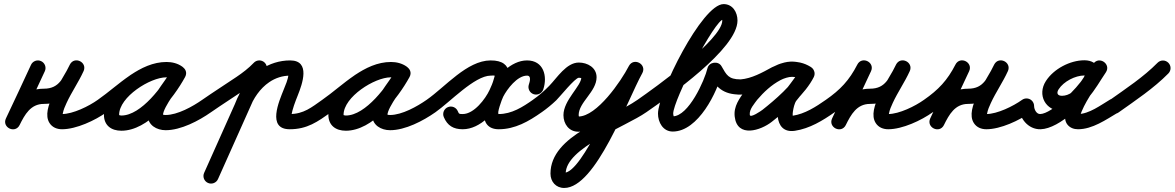

<svg xmlns="http://www.w3.org/2000/svg" viewBox="-20 -600 5793 947"><path d="M132.9 -280.2C132.9 -280.2 132.9 -280.2 132.9 -280.2C92.3 -191.9 50.8 -103.9 9.3 -16C-1.3 6.4 10.1 25.6 26.9 33.8C43.7 41.9 65.8 38.8 76.8 16.6C102.1 -34.5 130.9 -87.5 196 -87.5C309.7 -87.5 343 -156.8 391.1 -246.8C402.5 -268.2 390.7 -287.5 373.5 -295.9C356.4 -304.4 333.9 -302 323.9 -280C290.2 -205.9 177.7 -65.7 224.3 6.9C238.1 28.5 261.2 37.5 286 37.5C356.2 37.5 448.9 -5.9 505.8 -46.5C522.6 -58.5 526.6 -81.9 514.5 -98.8C502.5 -115.6 479.1 -119.6 462.2 -107.5C462.2 -107.5 462.2 -107.5 462.2 -107.5C418.6 -76.4 340 -37.5 286 -37.5C279.2 -37.5 288.3 -26.7 289 -34.4C289.2 -36.4 289.5 -38.4 289.7 -40.3C292.9 -58.2 300.6 -75.7 308.2 -92C333.1 -146 367.7 -195 392.1 -249C402.1 -271 391 -290 374.6 -298.1C358.1 -306.2 336.3 -303.5 324.9 -282.1C291.1 -218.9 275.1 -162.5 196 -162.5C98.8 -162.5 48.5 -95.3 9.6 -16.6C-1.4 5.6 10.2 24.9 27.2 33.1C44.2 41.3 66.5 38.4 77.1 16C118.7 -72.1 160.3 -160.3 201.1 -248.8C209.7 -267.6 201.5 -289.9 182.7 -298.5C163.9 -307.2 141.6 -299 132.9 -280.2Z M505.4 -46.2C505.4 -46.2 505.4 -46.2 505.4 -46.2C591.9 -106.3 692.2 -219.3 801.6 -219.3C813.1 -219.3 825.7 -217.3 835.2 -210.5C854.6 -196.6 875 -206.4 885.5 -222.6C895.9 -238.8 896.4 -261.5 875.8 -273.4C850.9 -287.9 829.6 -293.6 800.3 -293.6C677.6 -293.6 492.6 -164.9 492.6 -34.2C492.6 18.8 528.9 44.8 578.7 44.8C711 44.8 835.4 -115 892.9 -220C904.9 -241.9 894.5 -261.9 878 -270.9C861.6 -279.9 839.1 -277.9 827.1 -256C790.8 -189.8 708.8 -106.9 708.8 -31.6C708.8 17.5 753 42.2 797 42.2C872.3 42.2 960.2 -4 1020.5 -46.3C1037.5 -58.2 1041.6 -81.5 1029.7 -98.5C1017.8 -115.5 994.5 -119.6 977.5 -107.7C977.5 -107.7 977.5 -107.7 977.5 -107.7C930.6 -74.9 855.7 -32.8 797 -32.8C792.4 -32.8 785.9 -33.1 781.8 -35.7C780.5 -36.5 783.8 -30.1 783.8 -31.6C783.8 -72.3 868.3 -175.1 892.9 -220C904.9 -241.9 894.5 -261.9 878 -270.9C861.6 -279.9 839.1 -277.9 827.1 -256C785 -179.1 677.4 -30.2 578.7 -30.2C570.6 -30.2 563.4 -35.5 567.7 -29.1C569.2 -26.8 567.6 -32.7 567.6 -34.2C567.6 -121.7 720.5 -218.6 800.3 -218.6C816.8 -218.6 825 -216.2 838.2 -208.6C858.8 -196.6 878.6 -205.4 888.5 -220.7C898.3 -236 898.2 -257.7 878.8 -271.5C856.4 -287.5 828.9 -294.3 801.6 -294.3C668.7 -294.3 564.9 -178.9 462.6 -107.8C445.6 -96 441.4 -72.6 453.2 -55.6C465 -38.6 488.4 -34.4 505.4 -46.2Z M1020.4 -46.2C1020.4 -46.2 1020.4 -46.2 1020.4 -46.2C1075.6 -84.6 1132.3 -120.5 1188 -158.2C1223.3 -182.1 1256.5 -207.7 1286.1 -238.6C1300.4 -253.5 1299.9 -277.3 1284.9 -291.6C1270 -305.9 1246.2 -305.4 1231.9 -290.4C1206.1 -263.4 1176.9 -241.2 1146 -220.3C1090.1 -182.5 1033 -146.4 977.6 -107.8C960.6 -96 956.4 -72.6 968.2 -55.6C980 -38.6 1003.4 -34.4 1020.4 -46.2ZM1224.8 -279.8C1224.8 -279.8 1224.8 -279.8 1224.8 -279.8C1145.4 -102.3 1066.1 75.2 986.8 252.7C978.3 271.6 986.8 293.8 1005.7 302.2C1024.6 310.7 1046.8 302.2 1055.2 283.3C1134.6 105.8 1213.9 -71.7 1293.2 -249.2C1301.7 -268.1 1293.2 -290.3 1274.3 -298.7C1255.4 -307.2 1233.2 -298.7 1224.8 -279.8ZM1210 -63.5C1210 -63.5 1210 -63.5 1210 -63.5C1229.7 -114.6 1262.1 -163.5 1307.9 -194.7C1338.5 -215.6 1373.9 -227 1411 -227C1413.6 -227 1413.5 -225.9 1410 -228C1402.1 -232.8 1403.7 -241.9 1402.6 -231.2C1400.2 -206.7 1388.5 -181 1379.4 -158.3C1357 -101.8 1294.9 37.5 1409 37.5C1495.5 37.5 1546.4 0.4 1612.6 -46.4C1629.5 -58.3 1633.6 -81.7 1621.6 -98.6C1609.7 -115.5 1586.3 -119.6 1569.4 -107.6C1569.4 -107.6 1569.4 -107.6 1569.4 -107.6C1516.8 -70.6 1477.9 -37.5 1409 -37.5C1404.6 -37.5 1410.8 -36.1 1412.9 -34C1414.5 -32.4 1416.1 -25.9 1416.5 -28.1C1422.8 -64.4 1435.6 -96.5 1449.1 -130.6C1470.6 -184.6 1513.8 -302 1411 -302C1358.9 -302 1308.6 -286 1265.6 -256.7C1207.2 -216.8 1165.2 -155.9 1140 -90.5C1132.6 -71.2 1142.2 -49.5 1161.5 -42C1180.8 -34.6 1202.5 -44.2 1210 -63.5Z M1612.4 -46.2C1612.4 -46.2 1612.4 -46.2 1612.4 -46.2C1698.9 -106.3 1799.2 -219.3 1908.6 -219.3C1920.1 -219.3 1932.7 -217.3 1942.2 -210.5C1961.6 -196.6 1982 -206.4 1992.5 -222.6C2002.9 -238.8 2003.4 -261.5 1982.8 -273.4C1957.9 -287.9 1936.6 -293.6 1907.3 -293.6C1784.6 -293.6 1599.6 -164.9 1599.6 -34.2C1599.6 18.8 1635.9 44.8 1685.7 44.8C1818 44.8 1942.4 -115 1999.9 -220C2011.9 -241.9 2001.5 -261.9 1985 -270.9C1968.6 -279.9 1946.1 -277.9 1934.1 -256C1897.8 -189.8 1815.8 -106.9 1815.8 -31.6C1815.8 17.5 1860 42.2 1904 42.2C1979.3 42.2 2067.2 -4 2127.5 -46.3C2144.5 -58.2 2148.6 -81.5 2136.7 -98.5C2124.8 -115.5 2101.5 -119.6 2084.5 -107.7C2084.5 -107.7 2084.5 -107.7 2084.5 -107.7C2037.6 -74.9 1962.7 -32.8 1904 -32.8C1899.4 -32.8 1892.9 -33.1 1888.8 -35.7C1887.5 -36.5 1890.8 -30.1 1890.8 -31.6C1890.8 -72.3 1975.3 -175.1 1999.9 -220C2011.9 -241.9 2001.5 -261.9 1985 -270.9C1968.6 -279.9 1946.1 -277.9 1934.1 -256C1892 -179.1 1784.4 -30.2 1685.7 -30.2C1677.6 -30.2 1670.4 -35.5 1674.7 -29.1C1676.2 -26.8 1674.6 -32.7 1674.6 -34.2C1674.6 -121.7 1827.5 -218.6 1907.3 -218.6C1923.8 -218.6 1932 -216.2 1945.2 -208.6C1965.8 -196.6 1985.6 -205.4 1995.5 -220.7C2005.3 -236 2005.2 -257.7 1985.8 -271.5C1963.4 -287.5 1935.9 -294.3 1908.6 -294.3C1775.7 -294.3 1671.9 -178.9 1569.6 -107.8C1552.6 -96 1548.4 -72.6 1560.2 -55.6C1572 -38.6 1595.4 -34.4 1612.4 -46.2Z M2127.4 -46.2C2127.4 -46.2 2127.4 -46.2 2127.4 -46.2C2199.1 -96.2 2320.6 -226.4 2400 -227C2424.8 -227.2 2421.4 -232.2 2415.4 -209.6C2410.5 -191.1 2402.6 -173.2 2394.5 -155.8C2374 -111.8 2317.9 -37.5 2262.3 -37.5C2244.7 -37.5 2244 -37.5 2238 -51.6C2230 -70.7 2207.9 -79.6 2188.9 -71.5C2169.8 -63.5 2160.9 -41.4 2169 -22.4C2169 -22.4 2169 -22.4 2169 -22.4C2186.8 19.7 2216.2 37.5 2262.3 37.5C2350.1 37.5 2428.5 -51.4 2462.5 -124.2C2498.5 -201.4 2521.1 -302.9 2399.4 -302C2283.1 -301.1 2177.1 -172.2 2084.6 -107.8C2067.6 -95.9 2063.4 -72.6 2075.2 -55.6C2087.1 -38.6 2110.4 -34.4 2127.4 -46.2ZM2612.1 -135.4C2631.7 -128.9 2653 -139.4 2659.6 -159.1C2681.4 -224.3 2661.3 -302 2579.5 -302C2499.4 -302 2428.3 -222 2395.1 -157C2365.4 -98.9 2331.8 37.5 2440 37.5C2520.4 37.5 2587.9 -1.4 2651.6 -46.4C2668.5 -58.3 2672.6 -81.7 2660.6 -98.6C2648.7 -115.5 2625.3 -119.6 2608.4 -107.6C2558.2 -72.2 2503.6 -37.5 2440 -37.5C2428.9 -37.5 2455.2 -109.9 2461.9 -123C2480.9 -160.2 2531 -227 2579.5 -227C2602.1 -227 2593.1 -196.9 2588.4 -182.9C2581.9 -163.3 2592.4 -142 2612.1 -135.4Z M2651.5 -46.2C2651.5 -46.2 2651.5 -46.2 2651.5 -46.2C2677.1 -64.1 2701.2 -84 2723.8 -105.5C2739.9 -120.9 2816.4 -216.5 2835 -216.5C2840.2 -216.5 2845.1 -215.9 2849.7 -213.4C2851.5 -212.5 2847.5 -221 2847.5 -219C2847.5 -175.8 2759.1 -106.2 2759.1 -32C2759.1 11.4 2786.3 49.7 2832.7 49.7C2960.9 49.7 3094.8 -135.5 3148.4 -239.9C3159.6 -261.8 3149 -281.4 3132.6 -290.1C3116.3 -298.8 3094.1 -296.7 3082.2 -275.2C3023.1 -168.5 2853.2 252.1 2762.8 252.1C2762.5 252.1 2770.1 258.2 2770.1 256.3C2770.1 129.1 3063.4 26.6 3167.5 -46.3C3184.5 -58.2 3188.6 -81.5 3176.7 -98.5C3164.8 -115.5 3141.5 -119.6 3124.5 -107.7C2989.2 -13 2695.1 65.3 2695.1 256.3C2695.1 296.2 2722 327.1 2762.8 327.1C2919.4 327.1 3072.2 -102.3 3147.8 -238.8C3159.7 -260.4 3148.8 -280.1 3132.1 -289C3115.4 -297.9 3092.9 -296 3081.6 -274.1C3043.5 -199.8 2923.9 -25.3 2832.7 -25.3C2831.4 -25.3 2834 -24.6 2834.7 -24C2836.9 -22.2 2834.1 -29.1 2834.1 -32C2834.1 -96 2922.5 -147.6 2922.5 -219C2922.5 -266.7 2877.7 -291.5 2835 -291.5C2773.6 -291.5 2727.7 -216.4 2689.1 -176.7C2664.4 -151.3 2637.7 -128.1 2608.5 -107.8C2591.6 -95.9 2587.4 -72.5 2599.2 -55.5C2611.1 -38.6 2634.5 -34.4 2651.5 -46.2Z M3167.4 -46.2C3167.4 -46.2 3167.4 -46.2 3167.4 -46.2C3279.3 -124.1 3617.5 -358.7 3617.5 -498.6C3617.5 -539.4 3594 -579.8 3548.9 -579.8C3442.2 -579.8 3225.4 -140.3 3225.4 -39.6C3225.4 3.2 3250 48.8 3298.2 48.8C3423.8 48.8 3519.2 -146.5 3542.5 -246.5C3546.1 -262 3524.9 -266.4 3504.8 -263.4C3484.6 -260.5 3465.6 -250.2 3473.4 -236.4C3512.2 -168.4 3546 -133.5 3632 -133.5C3652.8 -133.5 3669.5 -150.3 3669.5 -171C3669.5 -191.7 3652.8 -208.5 3632 -208.5C3573.2 -208.5 3563.4 -230.1 3538.6 -273.6C3530.7 -287.4 3515.2 -292.6 3500.8 -290.5C3486.4 -288.4 3473.1 -279 3469.5 -263.5C3455.7 -204.4 3376.5 -26.2 3298.2 -26.2C3297.6 -26.2 3299.2 -26.1 3299.8 -26C3301.8 -25.5 3304.1 -23.5 3304 -23.6C3302 -29.3 3300.4 -33.4 3300.4 -39.6C3300.4 -105.7 3506 -504.8 3548.9 -504.8C3549.8 -504.8 3547.2 -505 3546.4 -505.2C3545 -505.6 3543.6 -506.3 3542.5 -507.3C3538.8 -510.1 3542.5 -502.8 3542.5 -498.6C3542.5 -405 3207.1 -165.2 3124.6 -107.8C3107.6 -95.9 3103.4 -72.6 3115.2 -55.6C3127.1 -38.6 3150.4 -34.4 3167.4 -46.2Z M3620 -133.5C3620 -133.5 3620 -133.5 3620 -133.5C3622.3 -133.5 3624.7 -133.5 3627 -133.5C3630 -133.5 3633 -133.5 3636 -133.5C3636 -133.5 3636.8 -133.5 3637.6 -133.6C3638.3 -133.6 3639.1 -133.6 3639.1 -133.6C3705.1 -139.1 3765.7 -170.8 3823 -202.1C3823 -202.1 3822.4 -201.8 3821.8 -201.5C3821.3 -201.2 3820.7 -201 3820.7 -201C3847.1 -213.2 3869.3 -225.1 3899.8 -220C3899.8 -220 3899.7 -220 3899.7 -220C3899.6 -220.1 3899.5 -220.1 3899.5 -220.1C3914 -217.5 3927 -213.5 3939.7 -205.8C3961 -193 3981.4 -202.6 3991.1 -218.6C4000.8 -234.5 3999.8 -257 3978.6 -270C3961.8 -280.3 3945.8 -287.1 3926.4 -291.5C3926.4 -291.5 3926.4 -291.6 3926.3 -291.6C3926.2 -291.6 3926.1 -291.6 3926.1 -291.6C3897.3 -298 3867.8 -297.4 3839.3 -289C3839.3 -289 3839.7 -289.1 3840.1 -289.2C3840.5 -289.3 3840.9 -289.4 3840.9 -289.4C3825 -285.4 3809.9 -278.9 3795.2 -271.5C3795.2 -271.5 3795 -271.4 3794.9 -271.4C3794.7 -271.3 3794.5 -271.2 3794.5 -271.2C3741.5 -243.2 3696.2 -201.7 3657.5 -156.4C3657.5 -156.3 3657 -155.7 3656.5 -155.1C3656 -154.5 3655.5 -153.8 3655.5 -153.8C3627.5 -114.6 3597.6 -76.2 3603.8 -24.6C3616.4 81.4 3732.2 43.9 3787.2 0.4C3857.1 -54.6 3953.3 -138.8 3993.5 -219.2C4004.1 -240.3 3994.3 -259.4 3978.7 -268.4C3963.1 -277.4 3941.7 -276.3 3928.7 -256.7C3923 -248.1 3917.2 -239.7 3911 -231.5C3890.7 -204.4 3871.2 -176.1 3849.4 -150.2C3849.4 -150.2 3849.1 -149.8 3848.8 -149.5C3848.5 -149.1 3848.2 -148.7 3848.2 -148.7C3804.3 -91.1 3789.1 61.7 3900.5 45.1C3900.5 45.1 3900.5 45.1 3900.6 45.1C3900.6 45.1 3900.6 45.1 3900.6 45.1C3973.4 34.1 4037.2 -4.8 4096.5 -46.3C4113.5 -58.2 4117.6 -81.5 4105.7 -98.5C4093.8 -115.5 4070.5 -119.6 4053.5 -107.7C4004.2 -73.2 3950.1 -38.2 3889.4 -29.1C3889.4 -29.1 3889.4 -29.1 3889.4 -29.1C3889.5 -29.1 3889.5 -29.1 3889.5 -29.1C3882.4 -28 3886.9 -29.5 3890.9 -24.8C3892.3 -23.2 3890 -29 3889.8 -31.2C3889.4 -37.8 3890 -44.5 3891 -51C3893.3 -65.7 3898.6 -91.2 3907.8 -103.3C3907.8 -103.3 3907.5 -102.9 3907.2 -102.5C3906.9 -102.1 3906.6 -101.8 3906.6 -101.8C3929.5 -128.8 3949.8 -158.2 3971 -186.5C3978.1 -195.9 3984.8 -205.5 3991.3 -215.3C4004.2 -235 3993.3 -254.8 3976.5 -264.5C3959.7 -274.2 3937 -273.8 3926.5 -252.8C3891.6 -183.1 3801.4 -106.2 3740.8 -58.4C3734.6 -53.6 3680.3 -15.7 3678.2 -33.4C3674.9 -61.2 3701.1 -88.7 3716.5 -110.2C3716.5 -110.2 3716 -109.6 3715.5 -108.9C3715 -108.3 3714.5 -107.6 3714.5 -107.6C3747 -145.7 3784.9 -181.3 3829.5 -204.8C3829.5 -204.8 3829.3 -204.7 3829.1 -204.6C3829 -204.6 3828.8 -204.5 3828.8 -204.5C3838.5 -209.3 3848.5 -214 3859.1 -216.6C3859.1 -216.6 3859.5 -216.7 3859.9 -216.8C3860.3 -216.9 3860.6 -217 3860.7 -217C3876.9 -221.9 3893.4 -222.1 3909.9 -218.4C3909.9 -218.4 3909.8 -218.4 3909.7 -218.4C3909.6 -218.4 3909.6 -218.5 3909.6 -218.5C3921.2 -215.8 3929.6 -212 3939.4 -206C3960.6 -193 3981 -202.7 3990.8 -218.7C4000.5 -234.8 3999.6 -257.4 3978.3 -270.2C3957.7 -282.5 3936.1 -289.8 3912.5 -293.9C3912.5 -293.9 3912.4 -293.9 3912.3 -294C3912.3 -294 3912.2 -294 3912.2 -294C3865.3 -301.8 3830.3 -288 3789.3 -269C3789.2 -269 3788.7 -268.8 3788.2 -268.5C3787.6 -268.2 3787.1 -267.9 3787 -267.9C3739.8 -242.1 3687.7 -212.9 3632.9 -208.4C3632.9 -208.4 3633.7 -208.4 3634.4 -208.4C3635.2 -208.5 3636 -208.5 3636 -208.5C3633 -208.5 3630 -208.5 3627 -208.5C3624.7 -208.5 3622.3 -208.5 3620 -208.5C3599.3 -208.5 3582.5 -191.7 3582.5 -171C3582.5 -150.3 3599.3 -133.5 3620 -133.5Z M4096.4 -46.2C4096.4 -46.2 4096.4 -46.2 4096.4 -46.2C4177.2 -102.4 4230.1 -158.9 4275.4 -247.4C4286.6 -269.3 4274.9 -288.6 4257.9 -297C4240.9 -305.3 4218.4 -302.6 4208 -280.4C4166.8 -192.2 4125.5 -104.1 4084.2 -15.9C4073.8 6.5 4085.2 25.7 4101.9 33.8C4118.7 41.9 4140.8 38.8 4151.8 16.6C4177.1 -34.5 4205.9 -87.5 4271 -87.5C4384.7 -87.5 4418 -156.8 4466.1 -246.8C4477.5 -268.2 4465.7 -287.5 4448.5 -295.9C4431.4 -304.4 4408.9 -302 4398.9 -280C4365.2 -205.9 4252.7 -65.7 4299.3 6.9C4313.1 28.5 4336.2 37.5 4361 37.5C4431.2 37.5 4523.9 -5.9 4580.8 -46.5C4597.6 -58.5 4601.6 -81.9 4589.5 -98.8C4577.5 -115.6 4554.1 -119.6 4537.2 -107.5C4537.2 -107.5 4537.2 -107.5 4537.2 -107.5C4493.6 -76.4 4415 -37.5 4361 -37.5C4354.2 -37.5 4363.3 -26.7 4364 -34.4C4364.2 -36.4 4364.5 -38.4 4364.7 -40.3C4367.9 -58.2 4375.6 -75.7 4383.2 -92C4408.1 -146 4442.7 -195 4467.1 -249C4477.1 -271 4466 -290 4449.6 -298.1C4433.1 -306.2 4411.3 -303.5 4399.9 -282.1C4366.1 -218.9 4350.1 -162.5 4271 -162.5C4173.8 -162.5 4123.5 -95.3 4084.6 -16.6C4073.6 5.5 4085.3 24.8 4102.3 33C4119.3 41.2 4141.7 38.3 4152.2 15.9C4193.4 -72.3 4234.7 -160.4 4276 -248.6C4286.4 -270.8 4275.1 -290 4258.5 -298.2C4241.9 -306.3 4219.8 -303.4 4208.6 -281.6C4168.8 -203.8 4124.5 -157.1 4053.6 -107.8C4036.6 -96 4032.4 -72.6 4044.2 -55.6C4056 -38.6 4079.4 -34.4 4096.4 -46.2Z M4580.4 -46.2C4580.4 -46.2 4580.4 -46.2 4580.4 -46.2C4661.2 -102.4 4714.1 -158.9 4759.4 -247.4C4770.6 -269.3 4758.9 -288.6 4741.9 -297C4724.9 -305.3 4702.4 -302.6 4692 -280.4C4650.8 -192.2 4609.5 -104.1 4568.2 -15.9C4557.8 6.5 4569.2 25.7 4585.9 33.8C4602.7 41.9 4624.8 38.8 4635.8 16.6C4661.1 -34.5 4689.9 -87.5 4755 -87.5C4868.7 -87.5 4902 -156.8 4950.1 -246.8C4961.5 -268.2 4949.7 -287.5 4932.5 -295.9C4915.4 -304.4 4892.9 -302 4882.9 -280C4849.2 -205.9 4736.7 -65.7 4783.3 6.9C4797.1 28.5 4820.2 37.5 4845 37.5C4915.2 37.5 5007.9 -5.9 5064.8 -46.5C5081.6 -58.5 5085.6 -81.9 5073.5 -98.8C5061.5 -115.6 5038.1 -119.6 5021.2 -107.5C5021.2 -107.5 5021.2 -107.5 5021.2 -107.5C4977.6 -76.4 4899 -37.5 4845 -37.5C4838.2 -37.5 4847.3 -26.7 4848 -34.4C4848.2 -36.4 4848.5 -38.4 4848.7 -40.3C4851.9 -58.2 4859.6 -75.7 4867.2 -92C4892.1 -146 4926.7 -195 4951.1 -249C4961.1 -271 4950 -290 4933.6 -298.1C4917.1 -306.2 4895.3 -303.5 4883.9 -282.1C4850.1 -218.9 4834.1 -162.5 4755 -162.5C4657.8 -162.5 4607.5 -95.3 4568.6 -16.6C4557.6 5.5 4569.3 24.8 4586.3 33C4603.3 41.2 4625.7 38.3 4636.2 15.9C4677.4 -72.3 4718.7 -160.4 4760 -248.6C4770.4 -270.8 4759.1 -290 4742.5 -298.2C4725.9 -306.3 4703.8 -303.4 4692.6 -281.6C4652.8 -203.8 4608.5 -157.1 4537.6 -107.8C4520.6 -96 4516.4 -72.6 4528.2 -55.6C4540 -38.6 4563.4 -34.4 4580.4 -46.2Z M5043 -114.5C5022.3 -114.5 5005.5 -97.7 5005.5 -77C5005.5 -18.1 5050.7 39.2 5112.6 37.5C5207.5 34.9 5342.9 -101.1 5389.4 -178.7C5423.3 -235.2 5401.8 -302.7 5328.7 -302.7C5257.7 -302.7 5177 -260.1 5138.6 -200.3C5094.7 -132.1 5136.4 -52.5 5218.1 -52.5C5329.2 -52.5 5380.4 -163.6 5434.2 -242.8C5448.2 -263.4 5439.4 -284.2 5423.7 -294.6C5408.1 -305.1 5385.5 -305.3 5371.9 -284.5C5329 -219.5 5191.8 -51 5245.3 15.1C5258.3 31 5277.1 37.5 5297 37.5C5368.4 37.5 5434.7 -9.5 5494.1 -44.7C5511.9 -55.3 5517.8 -78.3 5507.3 -96.1C5496.7 -113.9 5473.7 -119.8 5455.9 -109.3C5409.8 -81.9 5351.5 -37.5 5297 -37.5C5294.1 -37.5 5302.1 -33.9 5304 -31.6C5307.7 -27.2 5307.1 -24.2 5307.5 -24.3C5307.8 -24.3 5306.9 -25.1 5308.6 -31.9C5310.2 -38.1 5312.4 -43.9 5314.8 -49.8C5343.7 -119.1 5393.2 -180.5 5434.5 -243.3C5448.2 -264 5439.5 -284.7 5424 -295.1C5408.5 -305.4 5386.1 -305.5 5372.2 -285C5335.7 -231.3 5290.3 -127.5 5218.1 -127.5C5195.3 -127.5 5189.7 -141.2 5201.6 -159.7C5226.4 -198.1 5283.1 -227.7 5328.7 -227.7C5331 -227.7 5332.9 -227.5 5335.2 -226.9C5336.7 -226.5 5332.6 -229 5331.8 -230.4C5329.5 -234.4 5331.3 -231.1 5329.6 -226.5C5328.4 -223.3 5326.9 -220.2 5325.1 -217.3C5295.1 -167.2 5170 -39.1 5110.5 -37.5C5091.9 -37 5080.5 -61 5080.5 -77C5080.5 -97.7 5063.7 -114.5 5043 -114.5Z M5444.4 -53.9C5456.4 -37.1 5479.8 -33.1 5496.7 -45.1C5580.7 -104.8 5670.3 -164.1 5742.7 -237.7C5757.3 -252.5 5757.1 -276.2 5742.3 -290.7C5727.5 -305.3 5703.8 -305.1 5689.3 -290.3C5689.3 -290.3 5689.3 -290.3 5689.3 -290.3C5620 -219.9 5533.6 -163.3 5453.3 -106.2C5436.4 -94.2 5432.4 -70.8 5444.4 -53.9Z"/></svg>

Font: FRB American Cursive Extrabold
Style: Bold Italic
Weight: 800
Italic angle: -25°
Version: Version 2.0;Modular Font Editor K font №1